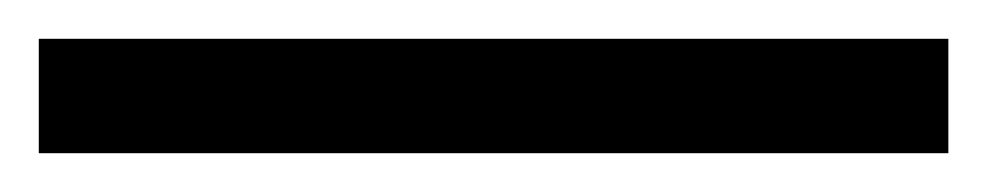

<svg xmlns="http://www.w3.org/2000/svg" viewBox="-25 -839 509 99"><path d="M-5 -760H464V-819H-5Z"/></svg>

Font: Noto Serif
Style: Regular
Weight: 400
Designer: Monotype Design Team
Foundry: Monotype Imaging Inc.
Version: Version 2.015